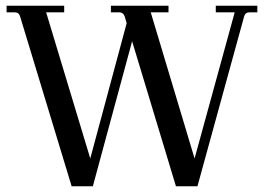

<svg xmlns="http://www.w3.org/2000/svg" viewBox="-20 -650 921 670"><path d="M230 0 50 -593Q46 -607 31 -607H3V-630H204V-607H141L295 -97L422 -569L415 -593Q410 -607 396 -607H367V-630H568V-607H506L659 -97L799 -607H733V-630H878V-607H851Q836 -607 832 -593L669 0H594L441 -506L304 0Z"/></svg>

Font: Arapey
Style: Regular
Weight: 400
Designer: Eduardo Rodriguez Tunni
Foundry: Eduardo Rodriguez Tunni
Version: Version 4.000